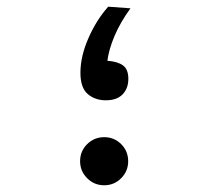

<svg xmlns="http://www.w3.org/2000/svg" viewBox="-20 -547 626 577"><path d="M293 9.8Q263.2 9.8 241.9 -11.5Q220.7 -32.7 220.7 -62.5Q220.7 -92.8 241.9 -113.8Q263.2 -134.8 293 -134.8Q323.2 -134.8 344.2 -113.8Q365.2 -92.8 365.2 -62.5Q365.2 -32.7 344.2 -11.5Q323.2 9.8 293 9.8ZM298.3 -245.6Q265.6 -245.6 243.7 -264.4Q221.7 -283.2 221.7 -328.1Q221.7 -377.4 245.6 -432.1Q269.5 -486.8 305.2 -526.9L372.1 -522Q341.3 -479.5 324.2 -439Q307.1 -398.4 302.7 -364.3Q333 -362.3 349.4 -350.6Q365.7 -338.9 365.7 -310.1Q365.7 -281.2 348.4 -263.4Q331.1 -245.6 298.3 -245.6Z"/></svg>

Font: Cascadia Mono
Style: Regular
Weight: 400
Monospace: yes
Designer: Aaron Bell
Foundry: Saja Typeworks
Version: Version 2404.023